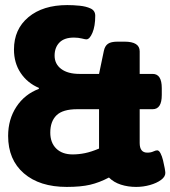

<svg xmlns="http://www.w3.org/2000/svg" viewBox="-20 -728 671 756"><path d="M243 8Q136 8 74 -45.5Q12 -99 12 -193Q12 -258 44.5 -307.5Q77 -357 133 -378V-382Q88 -401 61.5 -440.5Q35 -480 35 -533Q35 -613 92 -660.5Q149 -708 245 -708Q268 -708 293.5 -705.5Q319 -703 337 -694.5Q355 -686 355 -666Q355 -625 344 -599Q333 -573 320 -573Q316 -573 302 -576.5Q288 -580 271 -580Q233 -580 214 -560.5Q195 -541 195 -509Q195 -476 221 -456.5Q247 -437 293 -437H370L389 -528Q393 -547 405 -555.5Q417 -564 443 -564H470Q530 -564 530 -526V-437H581Q617 -437 617 -381V-354Q617 -298 581 -298H530V-165Q530 -127 560 -127Q574 -127 583.5 -131.5Q593 -136 599 -136Q606 -136 612 -124.5Q618 -113 622 -96.5Q626 -80 628.5 -66Q631 -52 631 -47Q631 -32 614 -19.5Q597 -7 570.5 0.5Q544 8 516 8Q484 8 456 -1Q428 -10 409 -29Q371 -9 334.5 -0.5Q298 8 243 8ZM266 -120Q290 -120 314.5 -125Q339 -130 370 -143Q370 -146 370 -150V-298H284Q227 -298 202.5 -274Q178 -250 178 -206Q178 -166 201.5 -143Q225 -120 266 -120Z"/></svg>

Font: Asap ExtraBold
Style: Regular
Weight: 800
Designer: Pablo Cosgaya
Foundry: Omnibus-Type
Version: Version 3.001; ttfautohint (v1.8.4.7-5d5b)